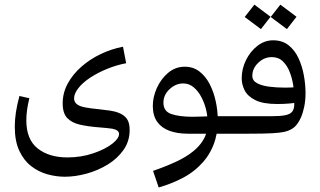

<svg xmlns="http://www.w3.org/2000/svg" viewBox="-20 -578 1385 830"><path d="M260.3 186Q223.1 186 185.1 175.5Q147 165 115 140.4Q83 115.7 63.5 74Q43.9 32.2 43.9 -30.8Q43.9 -59.6 48.8 -92.5Q53.7 -125.5 64 -163.1L106.9 -153.3Q93.8 -100.6 93.8 -58.1Q93.8 24.9 142.8 63.7Q191.9 102.5 271.5 102.5Q331.1 102.5 383.3 84.7Q435.5 66.9 465.8 43Q494.6 20.5 494.6 1Q494.6 -15.6 466.3 -21.5Q455.1 -23.4 439.5 -24.7Q423.8 -25.9 404.3 -27.8Q360.4 -31.2 325.7 -39.1Q291 -46.9 271 -67.4Q251 -87.9 251 -131.3Q251 -176.8 272.9 -217Q294.9 -257.3 332 -289.8Q369.1 -322.3 415.8 -344.5Q462.4 -366.7 511.7 -376L525.4 -304.7Q483.9 -296.9 443.1 -280.3Q402.3 -263.7 369.1 -241.7Q335.9 -219.7 317.9 -195.8Q300.3 -172.9 300.3 -152.8Q300.3 -129.4 328.1 -119.1Q337.4 -115.7 349.4 -113.5Q361.3 -111.3 375.5 -109.4Q389.6 -107.4 406.2 -106Q433.1 -103 455.3 -99.9Q477.5 -96.7 494.1 -89.8Q516.6 -81.1 528.6 -64.2Q540.5 -47.4 540.5 -16.1Q540.5 32.2 514.2 69.8Q487.8 107.4 445.6 133.3Q403.3 159.2 354.2 172.6Q305.2 186 260.3 186Z M666 232.4 641.6 160.6Q691.9 143.6 738.8 122.1Q785.6 100.6 816.9 74.7Q862.8 36.6 874.5 -11.7L893.1 0H793Q746.6 0 712.6 -12.5Q678.7 -24.9 659.9 -51Q641.1 -77.1 640.6 -118.2Q640.1 -157.2 657.7 -196.8Q675.3 -236.3 706.5 -262.9Q737.8 -289.6 778.8 -289.6Q815.4 -289.6 842.3 -268.8Q869.1 -248 886.5 -214.4Q903.8 -180.7 912.6 -140.1Q921.4 -99.6 921.4 -60.1L898.9 -75.7H978V0H894.5L918.9 -16.1Q913.6 25.4 898.4 59.1Q883.3 92.8 860.4 119.6Q822.8 163.1 772.7 189.7Q722.7 216.3 666 232.4ZM876.5 -64Q876.5 -83 869.6 -109.1Q862.8 -135.3 849.6 -159.9Q836.4 -184.6 816.9 -200.9Q797.4 -217.3 772 -217.3Q739.7 -217.3 713.1 -192.6Q686.5 -168 686.5 -133.8Q686.5 -96.7 720.9 -85Q755.4 -73.2 813.5 -73.2Q832.5 -73.2 853.8 -74.2Q875 -75.2 897.9 -75.7ZM978 0V-75.7Q991.7 -75.7 995.8 -66.9Q1000 -58.1 1000 -37.6Q1000 -19.5 995.6 -9.8Q991.2 0 978 0Z M978 0V-75.7H1155.3Q1190.4 -75.7 1211.7 -79.6Q1232.9 -83.5 1242.4 -94.5Q1252 -105.5 1252 -126.5V-158.7Q1252 -180.2 1247.6 -209.5Q1243.2 -238.8 1232.4 -266.6Q1221.7 -294.4 1202.9 -312.7Q1184.1 -331.1 1154.8 -331.1Q1122.1 -331.1 1096.4 -306.6Q1070.8 -282.2 1070.8 -250Q1070.8 -229.5 1091.1 -218.5Q1111.3 -207.5 1143.3 -203.4Q1175.3 -199.2 1210.4 -199.2Q1234.9 -199.2 1253.7 -200.7Q1272.5 -202.1 1280.8 -202.6L1267.6 -135.3Q1254.4 -132.8 1231.7 -130.6Q1209 -128.4 1178.7 -128.4Q1116.7 -128.4 1083.5 -145.3Q1050.3 -162.1 1037.6 -187.5Q1024.9 -212.9 1024.9 -239.3Q1024.9 -280.8 1043.5 -318.4Q1062 -356 1093 -379.9Q1124 -403.8 1160.6 -403.8Q1200.7 -403.8 1227.8 -382.1Q1254.9 -360.4 1270.8 -325.7Q1286.6 -291 1293.7 -251.5Q1300.8 -211.9 1300.8 -176.3Q1300.8 -145 1295.4 -117.9Q1290 -90.8 1280.8 -69.8Q1268.1 -41.5 1251.5 -27.6Q1234.9 -13.7 1208 -7.8Q1190.9 -3.9 1156.7 -2Q1122.6 0 1052.7 0ZM978 0Q964.8 0 960.4 -9.8Q956.1 -19.5 956.1 -37.6Q956.1 -58.1 960.2 -66.9Q964.4 -75.7 978 -75.7ZM1220.3 -452.1 1150.1 -504.6 1192 -557.9 1261.8 -505.5ZM1108 -452.1 1037.8 -504.6 1079.7 -557.9 1149.5 -505.5Z"/></svg>

Font: Markazi Text
Style: Regular
Weight: 400
Designer: Borna Izadpanah (Arabic designer), Fiona Ross (Arabic design director) and Florian Runge (Latin designer)
Foundry: Borna Izadpanah and Florian Runge
Version: Version 1.000